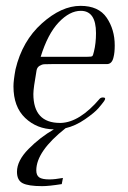

<svg xmlns="http://www.w3.org/2000/svg" viewBox="-20 -433 439 656"><path d="M255 -413Q317 -413 344.5 -372.5Q372 -332 372 -278Q372 -253 368 -238Q363 -214 345 -214H156Q139 -214 131 -213.5Q123 -213 115 -208Q107 -203 105 -193Q94 -131 94 -112Q94 -13 185 -13H188Q252 -15 321 -96Q325 -100 332 -100Q344 -100 336 -88Q329 -78 316 -63Q303 -48 270.5 -25.5Q238 -3 204 5Q104 84 104 149Q104 166 114 173Q124 180 149 180Q167 180 195 175L191 196Q147 203 124 203Q77 203 57.5 193Q38 183 38 154Q38 116 77.5 76Q117 36 164 9Q106 8 66 -30Q26 -68 26 -138Q26 -158 33 -196Q56 -293 123 -353Q190 -413 255 -413ZM301 -257Q308 -285 308 -320Q308 -396 256 -396Q218 -396 180.5 -356.5Q143 -317 119 -239H278Q292 -239 295 -241Q298 -243 301 -257Z"/></svg>

Font: HK Venetian
Style: Italic
Weight: 400
Italic angle: -12°
Version: Version 1.000;PS 001.000;hotconv 1.0.88;makeotf.lib2.5.64775